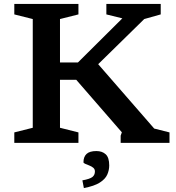

<svg xmlns="http://www.w3.org/2000/svg" viewBox="-20 -724 892 973"><path d="M761.5 -72.5 839 -53V0H591.5V-36.5L597.5 -53.5L366.5 -319.5H240V-407.5H375L600 -631L519 -651V-704H794.5V-651L711 -627.5L432 -354L456 -423.5ZM284 -627.5V-76.5L377.5 -53V0H52.5V-53L146 -76.5V-627.5L52.5 -651V-704H377.5V-651ZM397.5 190Q436 183 448.5 172.8Q461 162.5 461 145Q461 133 452.5 126Q444 119 432.2 114.5Q420.5 110 411.8 106.2Q403 102.5 403 98Q403 71 418.5 56.2Q434 41.5 468.5 41.5Q498 41.5 515.8 58Q533.5 74.5 533.5 114.5Q533.5 138.5 523.5 161Q513.5 183.5 485.8 201.2Q458 219 405 229Z"/></svg>

Font: Newsreader 7pt Medium
Style: Regular
Weight: 500
Designer: Hugues Gentile
Foundry: Production Type
Version: Version 1.003